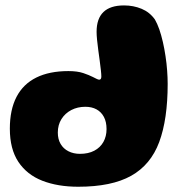

<svg xmlns="http://www.w3.org/2000/svg" viewBox="-20 -663 681 712"><path d="M270 29.5Q194.1 29.5 136.9 7.2Q79.8 -15.1 48.1 -62.8Q16.5 -110.4 16.5 -185.8Q16.5 -256.1 41.3 -303.8Q66.1 -351.4 114.6 -375.4Q163.1 -399.4 233.6 -399.4Q266.9 -399.4 288.8 -392Q310.6 -384.6 324.2 -377.6Q332.1 -373.5 338.4 -370.5Q344.6 -367.5 347.9 -367.5Q355.8 -367.5 355.8 -379.4Q355.8 -387.1 354.1 -402.6Q352.4 -418.1 349.8 -437.6Q347.2 -457.1 344.4 -477.4Q341.6 -497.6 339.9 -515.6Q338.2 -533.5 338.2 -545Q338.2 -642.9 439.9 -642.9Q474.9 -642.9 505 -630.4Q535.1 -617.9 554.4 -590.8Q563.2 -575.6 570.8 -554.1Q578.2 -532.5 584 -507.2Q589.8 -481.9 593.8 -454.8Q597.9 -427.8 599.8 -401.4Q601.8 -375 601.8 -351.9Q601.8 -220.8 570.4 -136.2Q539 -51.8 466.4 -11.1Q393.9 29.5 270 29.5ZM276.6 -92.5Q307.5 -92.5 329.6 -104.1Q351.6 -115.6 363.4 -136.5Q375.1 -157.4 375.1 -184.2Q375.1 -211.1 365.3 -229.4Q355.5 -247.8 338 -257.4Q320.5 -267 296.4 -267Q267.8 -267 244.7 -255.1Q221.6 -243.1 208 -221.6Q194.4 -200 194.4 -171.4Q194.4 -147 204.7 -129.3Q215 -111.6 233.7 -102.1Q252.4 -92.5 276.6 -92.5Z"/></svg>

Font: Gluten Thin
Style: Regular
Weight: 100
Designer: Tyler Finck
Foundry: Etcetera Type Company
Version: Version 1.300